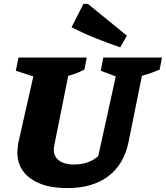

<svg xmlns="http://www.w3.org/2000/svg" viewBox="-20 -952 851 985"><path d="M325 13Q205 13 137 -36Q69 -85 69 -170Q69 -180 70.5 -191Q72 -202 73 -215L151 -560L61 -589L75 -657H425L413 -595Q394 -585 375 -577.5Q356 -570 330 -563L258 -204Q257 -198 256.5 -193.5Q256 -189 256 -184Q256 -148 283.5 -128Q311 -108 360 -108Q435 -108 484 -151L574 -560L497 -589L510 -657H811L799 -595Q761 -578 708 -563L640 -226Q617 -110 536.5 -48.5Q456 13 325 13ZM597 -709Q533 -731 470.5 -756Q408 -781 347 -812L408 -932H431L631 -769Z"/></svg>

Font: Piazzolla SC ExtraBold
Style: Italic
Weight: 800
Italic angle: -11.3°
Designer: Juan Pablo del Peral
Foundry: Huerta Tipografica
Version: Version 1.330